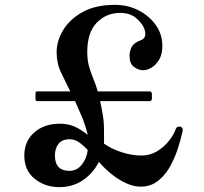

<svg xmlns="http://www.w3.org/2000/svg" viewBox="-20 -758 840 790"><path d="M224 12Q165 12 122.5 -22.5Q80 -57 80 -118Q80 -177 121 -213Q162 -249 226 -249Q259 -249 285 -238Q311 -227 341 -203Q331 -244 317 -277.5Q303 -311 289 -342H133Q126 -342 126 -351V-373Q126 -382 133 -382H269Q250 -421 231.5 -459Q213 -497 213 -543Q213 -589 239.5 -633.5Q266 -678 319 -708Q372 -738 453 -738Q506 -738 550 -715.5Q594 -693 621 -655Q648 -617 648 -569Q648 -534 634.5 -512Q621 -490 603 -479.5Q585 -469 569 -469Q550 -469 531.5 -482.5Q513 -496 513 -528Q513 -550 523 -566.5Q533 -583 556 -591Q573 -597 576.5 -608.5Q580 -620 575 -636Q568 -659 542 -682Q516 -705 475 -705Q417 -705 378 -664.5Q339 -624 339 -544Q339 -512 346 -486Q353 -460 363.5 -435.5Q374 -411 382 -382H597Q599 -382 602 -379.5Q605 -377 605 -373V-351Q605 -347 602 -344.5Q599 -342 597 -342H392Q398 -315 403 -285.5Q408 -256 408 -223V-167Q437 -146 479.5 -132Q522 -118 562 -118Q598 -118 627 -136Q656 -154 676 -179.5Q696 -205 703 -227Q706 -234 712 -236Q718 -238 721 -237Q735 -234 731 -217Q724 -184 711 -144.5Q698 -105 678 -70Q658 -35 628.5 -12.5Q599 10 558 10Q529 10 497 -5Q465 -20 436.5 -43.5Q408 -67 387 -92Q363 -45 321 -16.5Q279 12 224 12ZM266 -55Q296 -55 316.5 -80.5Q337 -106 341 -141Q323 -160 305 -172.5Q287 -185 267 -185Q236 -185 221 -166.5Q206 -148 206 -118Q206 -55 266 -55Z"/></svg>

Font: Zen Old Mincho Black
Style: Regular
Weight: 900
Designer: Yoshimichi Ohira
Foundry: Positype
Version: Version 1.001